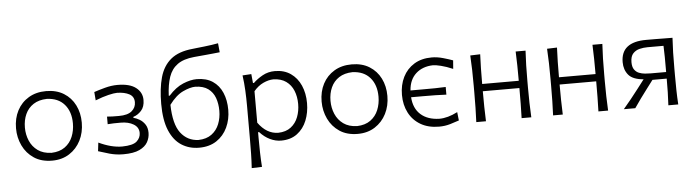

<svg xmlns="http://www.w3.org/2000/svg" viewBox="-53 -987 5142 1422"><g transform="rotate(-5 2518.0 -276.5)"><path d="M300.5 10.5Q220.5 10.5 165.8 -26Q111 -62.5 82.5 -122.2Q54 -182 54 -251Q54 -325 84.2 -382.8Q114.5 -440.5 169.8 -473.5Q225 -506.5 299.5 -506.5Q376 -506.5 430.5 -472.8Q485 -439 514 -381.2Q543 -323.5 543 -251Q543 -177.5 513 -118.5Q483 -59.5 428.5 -24.5Q374 10.5 300.5 10.5ZM300 -47.5Q361 -49.5 400.2 -78Q439.5 -106.5 458.2 -152.2Q477 -198 477 -251Q477 -338.5 430.8 -392Q384.5 -445.5 300 -448.5Q240.5 -447 200.2 -420.8Q160 -394.5 140 -350.2Q120 -306 120 -251Q120 -198.5 139.5 -152.8Q159 -107 199 -78.2Q239 -49.5 300 -47.5Z M830.5 9.5Q776 9.5 727.5 -4.2Q679 -18 644.5 -29.5L652 -93Q746 -48.5 826 -48.5Q906 -49.5 934.8 -75.5Q963.5 -101.5 963.5 -137.5Q963.5 -179.5 925.5 -202.5Q887.5 -225.5 830.5 -225.5Q800.5 -225.5 778 -225Q755.5 -224.5 733 -222.5V-279Q752 -277 772.8 -276.5Q793.5 -276 821 -276Q887 -276 917.5 -302Q948 -328 948 -367.5Q948 -409.5 913 -428.2Q878 -447 822 -448Q800.5 -448 757.5 -437.8Q714.5 -427.5 660 -406L655 -468.5Q688.5 -480 736.8 -493Q785 -506 830.5 -506Q921.5 -506 967.2 -470.2Q1013 -434.5 1013 -378.5Q1013 -328 986.8 -299Q960.5 -270 927 -260V-253Q948.5 -248 972.2 -234Q996 -220 1012.5 -195.2Q1029 -170.5 1029 -133Q1029 -96.5 1011 -64Q993 -31.5 949.8 -11Q906.5 9.5 830.5 9.5Z M1393 10Q1319.5 10 1262.5 -26.5Q1205.5 -63 1173.2 -139.8Q1141 -216.5 1141 -337.5Q1141 -452 1164.2 -534.8Q1187.5 -617.5 1245.5 -665.5Q1303.5 -713.5 1407.5 -723.5Q1419 -725 1442.5 -727.5Q1466 -730 1494.8 -733.2Q1523.5 -736.5 1551.5 -740.5Q1579.5 -744.5 1599.5 -748.5L1606 -681Q1585 -678.5 1556.2 -675.8Q1527.5 -673 1498.5 -670.2Q1469.5 -667.5 1446.5 -665.5Q1423.5 -663.5 1414 -662.5Q1335 -655 1290 -622.5Q1245 -590 1225.2 -532.5Q1205.5 -475 1202 -393H1209Q1261.5 -451.5 1317 -474.5Q1372.5 -497.5 1418.5 -497.5Q1489.5 -497.5 1537 -465.8Q1584.5 -434 1608.2 -378.2Q1632 -322.5 1632 -251Q1632 -179.5 1604 -120Q1576 -60.5 1522.8 -25.2Q1469.5 10 1393 10ZM1403 -442.5Q1364.5 -442 1311.5 -417.2Q1258.5 -392.5 1208.5 -325Q1211.5 -180.5 1261.2 -115.5Q1311 -50.5 1393 -47.5Q1453 -49 1491.2 -77.5Q1529.5 -106 1547.5 -151.5Q1565.5 -197 1565.5 -249.5Q1565.5 -302.5 1549.8 -345.8Q1534 -389 1498.5 -415Q1463 -441 1403 -442.5Z M1767.5 194.5Q1771 139.5 1772 86.5Q1773 33.5 1773 -27.5V-269.5Q1773 -324 1770.2 -381.2Q1767.5 -438.5 1759.5 -495.5L1825 -499.5L1831.5 -432.5H1839Q1868 -461 1909 -483.8Q1950 -506.5 2000.5 -506.5Q2069 -506.5 2117.5 -473Q2166 -439.5 2191.8 -381.2Q2217.5 -323 2217.5 -249.5Q2217.5 -180 2193.8 -120.8Q2170 -61.5 2122 -25.5Q2074 10.5 2002.5 10.5Q1961.5 10.5 1920.5 -9Q1879.5 -28.5 1845 -66.5H1837.5V-25Q1837.5 34 1838.8 85.2Q1840 136.5 1844 192ZM1986 -49Q2044 -50.5 2080.5 -78.8Q2117 -107 2134.2 -152Q2151.5 -197 2151.5 -249Q2151.5 -303.5 2133.5 -347.8Q2115.5 -392 2078.5 -418.5Q2041.5 -445 1984.5 -446.5Q1948 -446 1908.5 -427.5Q1869 -409 1837.5 -371V-137Q1900 -50 1986 -49Z M2572.5 10.5Q2492.5 10.5 2437.8 -26Q2383 -62.5 2354.5 -122.2Q2326 -182 2326 -251Q2326 -325 2356.2 -382.8Q2386.5 -440.5 2441.8 -473.5Q2497 -506.5 2571.5 -506.5Q2648 -506.5 2702.5 -472.8Q2757 -439 2786 -381.2Q2815 -323.5 2815 -251Q2815 -177.5 2785 -118.5Q2755 -59.5 2700.5 -24.5Q2646 10.5 2572.5 10.5ZM2572 -47.5Q2633 -49.5 2672.2 -78Q2711.5 -106.5 2730.2 -152.2Q2749 -198 2749 -251Q2749 -338.5 2702.8 -392Q2656.5 -445.5 2572 -448.5Q2512.5 -447 2472.2 -420.8Q2432 -394.5 2412 -350.2Q2392 -306 2392 -251Q2392 -198.5 2411.5 -152.8Q2431 -107 2471 -78.2Q2511 -49.5 2572 -47.5Z M3177.5 9.5Q3097 9.5 3040 -24Q2983 -57.5 2953 -115.8Q2923 -174 2923 -248Q2923 -322.5 2952 -380.8Q2981 -439 3035.5 -472.5Q3090 -506 3166.5 -506Q3207 -506 3250.2 -493.8Q3293.5 -481.5 3323 -470.5L3318 -407.5Q3269 -428.5 3230 -438Q3191 -447.5 3171 -447.5Q3093 -445.5 3043.8 -400.8Q2994.5 -356 2989 -276H3074.5Q3131 -276 3171.8 -276.5Q3212.5 -277 3251 -279V-222Q3210.5 -224 3169.8 -224.8Q3129 -225.5 3074.5 -225.5H2989Q2994.5 -142 3046 -96.2Q3097.5 -50.5 3184 -48.5Q3246.5 -48.5 3319.5 -86L3326.5 -23.5Q3299.5 -14 3260.5 -2.2Q3221.5 9.5 3177.5 9.5Z M3454 0Q3456.5 -55.5 3457.5 -107Q3458.5 -158.5 3458.5 -219.5V-269.5Q3458.5 -334 3457.2 -387Q3456 -440 3452.5 -495.5L3526.5 -498Q3524 -444 3523 -392Q3522 -340 3522 -277.5H3794Q3794 -339 3793.2 -390.2Q3792.5 -441.5 3790 -495.5H3863.5Q3860 -440 3858.8 -387Q3857.5 -334 3857.5 -269.5V-219.5Q3857.5 -158.5 3858.8 -107Q3860 -55.5 3863 0H3791Q3793 -55.5 3793.5 -107Q3794 -158.5 3794 -219.5V-223.5H3522V-219.5Q3522 -158.5 3522.8 -107Q3523.5 -55.5 3526 0Z M4025 0Q4027.5 -55.5 4028.5 -107Q4029.5 -158.5 4029.5 -219.5V-269.5Q4029.5 -334 4028.2 -387Q4027 -440 4023.5 -495.5L4097.5 -498Q4095 -444 4094 -392Q4093 -340 4093 -277.5H4365Q4365 -339 4364.2 -390.2Q4363.5 -441.5 4361 -495.5H4434.5Q4431 -440 4429.8 -387Q4428.5 -334 4428.5 -269.5V-219.5Q4428.5 -158.5 4429.8 -107Q4431 -55.5 4434 0H4362Q4364 -55.5 4364.5 -107Q4365 -158.5 4365 -219.5V-223.5H4093V-219.5Q4093 -158.5 4093.8 -107Q4094.5 -55.5 4097 0Z M4551 0Q4581.5 -35.5 4610 -71.2Q4638.5 -107 4665.5 -142L4716 -208Q4636 -214.5 4604.2 -252.8Q4572.5 -291 4572.5 -347.5Q4572.5 -497 4760 -497Q4793.5 -497 4830.2 -496.8Q4867 -496.5 4900.2 -496Q4933.5 -495.5 4956 -495.5Q4952.5 -440 4951.2 -387Q4950 -334 4950 -269.5V-219.5Q4950 -158.5 4951 -107Q4952 -55.5 4955.5 0H4882Q4885 -50.5 4886 -97.2Q4887 -144 4887 -198H4781L4735 -137Q4709.5 -103 4684 -68.5Q4658.5 -34 4636 0ZM4772 -247H4887V-270Q4887 -317 4886.8 -358.5Q4886.5 -400 4884.5 -442H4765Q4736 -442 4706.8 -435Q4677.5 -428 4657.5 -406.5Q4637.5 -385 4637.5 -341.5Q4637.5 -306.5 4651.2 -287Q4665 -267.5 4686 -259.2Q4707 -251 4730 -249Q4753 -247 4772 -247Z"/></g></svg>

Font: Commissioner Flair Light
Style: Regular
Weight: 300
Designer: Kostas Bartsokas
Foundry: Kostas Bartsokas
Version: Version 1.000; ttfautohint (v1.8.3)